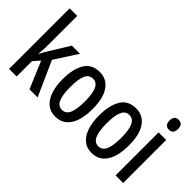

<svg xmlns="http://www.w3.org/2000/svg" viewBox="-72 -1227 1703 1703"><g transform="rotate(45 779.5 -375.0)"><path d="M159 -396Q159 -365 157.5 -338Q156 -311 153 -282H157Q167 -301 175 -316.5Q183 -332 193 -347L312 -540H414L276 -326L422 0H320L213 -254L159 -192V0H64V-760H159Z M840 -270Q840 -189 820.5 -126Q801 -63 759 -26.5Q717 10 651 10Q588 10 546.5 -26Q505 -62 484.5 -125Q464 -188 464 -270Q464 -401 509.5 -475.5Q555 -550 653 -550Q741 -550 790.5 -479Q840 -408 840 -270ZM561 -270Q561 -172 583 -123Q605 -74 652 -74Q700 -74 722 -122.5Q744 -171 744 -270Q744 -369 722 -417.5Q700 -466 652 -466Q604 -466 582.5 -417.5Q561 -369 561 -270Z M1296 -270Q1296 -189 1276.5 -126Q1257 -63 1215 -26.5Q1173 10 1107 10Q1044 10 1002.5 -26Q961 -62 940.5 -125Q920 -188 920 -270Q920 -401 965.5 -475.5Q1011 -550 1109 -550Q1197 -550 1246.5 -479Q1296 -408 1296 -270ZM1017 -270Q1017 -172 1039 -123Q1061 -74 1108 -74Q1156 -74 1178 -122.5Q1200 -171 1200 -270Q1200 -369 1178 -417.5Q1156 -466 1108 -466Q1060 -466 1038.5 -417.5Q1017 -369 1017 -270Z M1448 -745Q1501 -745 1501 -683Q1501 -621 1448 -621Q1394 -621 1394 -683Q1394 -745 1448 -745ZM1495 -540V0H1400V-540Z"/></g></svg>

Font: Noto Sans Tamil ExtraCondensed Medium
Style: Regular
Weight: 500
Width: 2
Designer: Jelle Bosma - Monotype Design Team
Foundry: Monotype Imaging Inc.
Version: Version 2.004; ttfautohint (v1.8.4.7-5d5b)